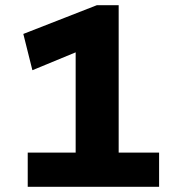

<svg xmlns="http://www.w3.org/2000/svg" viewBox="-20 -721 679 741"><path d="M87 0V-132H272V-519L105 -450L70 -590L354 -701H438V-132H594V0Z"/></svg>

Font: Georama ExtraCondensed Thin
Style: Bold
Weight: 700
Version: Version 1.001